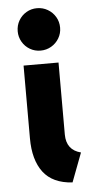

<svg xmlns="http://www.w3.org/2000/svg" viewBox="-55 -808 422 850"><g transform="rotate(-5 156.0 -383.0)"><path d="M61.5 -203.1V-526.4H216.8V-206.1Q217.3 -137.2 281.2 -121.1L232.4 7.8Q144.5 2.4 103 -52.2Q61.5 -106.9 61.5 -203.1ZM48.8 -679.7Q48.8 -706.1 61.3 -727.5Q73.7 -749 95.2 -761.7Q116.7 -774.4 142.6 -774.4Q168.5 -774.4 190.2 -761.7Q211.9 -749 224.6 -727.5Q237.3 -706.1 237.3 -679.7Q237.3 -654.3 224.6 -632.8Q211.9 -611.3 190.2 -598.6Q168.5 -585.9 142.6 -585.9Q116.7 -585.9 95.2 -598.6Q73.7 -611.3 61.3 -632.8Q48.8 -654.3 48.8 -679.7Z"/></g></svg>

Font: Reddit Sans Strawberry ExBold
Style: Regular
Weight: 800
Designer: Stephen Hutchings
Foundry: Reddit
Version: Version 1.013